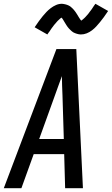

<svg xmlns="http://www.w3.org/2000/svg" viewBox="-35 -994 591 1014"><path d="M-15 0 263 -735H368L403 0H309L304 -180H143L78 0ZM302 -260 295 -490Q294 -516 293 -541.5Q292 -567 292 -592Q283 -567 273.5 -541.5Q264 -516 255 -490L172 -260ZM215 -812 148 -850Q160 -868 170.5 -882.5Q181 -897 191 -909Q201 -921 210.5 -931Q220 -941 233 -951Q246 -961 261 -967.5Q276 -974 292 -974Q296 -974 301 -973Q306 -972 310.5 -971Q315 -970 319 -968.5Q323 -967 327.5 -965Q332 -963 335.5 -960.5Q339 -958 342 -955Q345 -952 348.5 -949Q352 -946 355 -942Q358 -938 361 -934.5Q364 -931 366 -927.5Q368 -924 370.5 -920.5Q373 -917 375 -913.5Q377 -910 380 -905Q383 -900 385.5 -896.5Q388 -893 389.5 -890.5Q391 -888 394 -885Q397 -887 399.5 -889Q402 -891 406 -894.5Q410 -898 412 -900Q414 -902 416 -904Q418 -906 420 -908.5Q422 -911 424.5 -913.5Q427 -916 429.5 -919Q432 -922 434.5 -925.5Q437 -929 439.5 -932.5Q442 -936 445 -939.5Q448 -943 450.5 -947Q453 -951 456 -955.5Q459 -960 462 -964.5Q465 -969 469 -974L536 -936Q524 -918 513.5 -903.5Q503 -889 493 -877Q483 -865 473.5 -854.5Q464 -844 451 -834Q438 -824 423 -818Q408 -812 392 -812Q387 -812 381.5 -813Q376 -814 371 -815.5Q366 -817 361 -819Q356 -821 351.5 -823.5Q347 -826 343.5 -829.5Q340 -833 336.5 -836Q333 -839 329 -843.5Q325 -848 322 -852Q319 -856 316.5 -860Q314 -864 311.5 -868Q309 -872 306 -877Q303 -882 300 -887Q297 -892 295 -895Q293 -898 290 -901Q286 -899 284 -897Q282 -895 278 -891.5Q274 -888 272 -886Q270 -884 268 -882Q266 -880 264 -877.5Q262 -875 259.5 -872Q257 -869 254.5 -866.5Q252 -864 249.5 -860.5Q247 -857 244.5 -853.5Q242 -850 239 -846.5Q236 -843 233.5 -838.5Q231 -834 228 -830Q225 -826 221.5 -821.5Q218 -817 215 -812Z"/></svg>

Font: Iosevka SS04 Medium
Style: Italic
Weight: 500
Italic angle: -9°
Monospace: yes
Designer: Belleve Invis
Foundry: Belleve Invis
Version: Version 19.0.0; ttfautohint (v1.8.4)